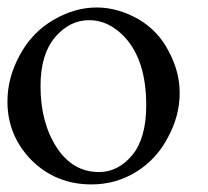

<svg xmlns="http://www.w3.org/2000/svg" viewBox="-20 -481 559 516"><path d="M462.9 -231.4Q462.9 -169.9 431.6 -112.3Q401.4 -53.7 346.7 -19.5Q292 14.6 225.6 14.6Q130.9 14.6 65.4 -49.8Q0 -116.2 0 -208Q0 -272.5 33.2 -333Q66.4 -394.5 124 -427.7Q180.7 -460.9 240.2 -460.9Q295.9 -460.9 351.6 -429.7Q405.3 -398.4 433.6 -342.8Q462.9 -288.1 462.9 -231.4ZM373 -198.2Q373 -318.4 315.4 -380.9Q272.5 -426.8 219.7 -426.8Q167 -426.8 127.9 -380.9Q88.9 -335 88.9 -249Q88.9 -151.4 132.8 -84Q175.8 -18.6 246.1 -18.6Q296.9 -18.6 335 -63.5Q373 -109.4 373 -198.2Z"/></svg>

Font: Griech2
Style: Regular
Weight: 400
Version: 001.007